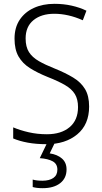

<svg xmlns="http://www.w3.org/2000/svg" viewBox="-20 -744 533 1004"><path d="M446 -187Q446 -93 384 -41.5Q322 10 223 10Q169 10 125.5 2Q82 -6 49 -20V-78Q84 -63 129.5 -52.5Q175 -42 225 -42Q300 -42 344 -79Q388 -116 388 -184Q388 -225 371.5 -252Q355 -279 319.5 -299.5Q284 -320 228 -342Q176 -363 137 -387.5Q98 -412 77 -448.5Q56 -485 56 -542Q56 -600 83 -640.5Q110 -681 157 -702.5Q204 -724 265 -724Q312 -724 354.5 -714.5Q397 -705 432 -688L413 -638Q375 -655 337.5 -663.5Q300 -672 264 -672Q196 -672 155 -638.5Q114 -605 114 -543Q114 -499 131.5 -471.5Q149 -444 183 -424.5Q217 -405 265 -386Q322 -363 362.5 -338.5Q403 -314 424.5 -278.5Q446 -243 446 -187ZM328 142Q328 188 294.5 214Q261 240 203 240Q171 240 151 234V195Q171 201 202 201Q238 201 259 186.5Q280 172 280 143Q280 113 255.5 99.5Q231 86 188 83L228 0H268L240 58Q280 64 304 85Q328 106 328 142Z"/></svg>

Font: Noto Sans Kannada SemiCondensed Light
Style: Regular
Weight: 300
Width: 4
Designer: Jelle Bosma - Monotype Design Team
Foundry: Monotype Imaging Inc.
Version: Version 2.005; ttfautohint (v1.8.4.7-5d5b)